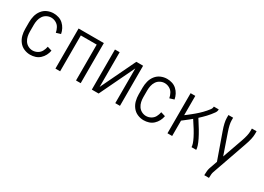

<svg xmlns="http://www.w3.org/2000/svg" viewBox="-12 -1266 3024 2198"><g transform="rotate(30 1500.0 -166.5)"><path d="M251 8Q209 8 169.5 -9Q130 -26 103.5 -60.5Q77 -95 66.5 -136.5Q56 -178 56 -220V-310Q56 -352 66.5 -393.5Q77 -435 103.5 -469.5Q130 -504 169.5 -521Q209 -538 251 -538Q286 -538 319 -527.5Q352 -517 377.5 -493.5Q403 -470 419 -439.5Q435 -409 441 -375L382 -357Q376 -390 360 -419.5Q344 -449 314 -465.5Q284 -482 251 -482Q221 -482 193 -467.5Q165 -453 148 -427Q131 -401 124.5 -371Q118 -341 118 -310V-220Q118 -189 124.5 -159Q131 -129 148 -103Q165 -77 193 -62.5Q221 -48 251 -48Q284 -48 314 -64.5Q344 -81 360 -110.5Q376 -140 382 -173L441 -155Q435 -121 419 -90.5Q403 -60 377.5 -36.5Q352 -13 319 -2.5Q286 8 251 8Z M583 0V-530H917V0H855V-474H645V0Z M1064 0V-530H1126V-71L1346 -530H1436V0H1374V-459L1154 0H1092Z M1751 8Q1709 8 1669.5 -9Q1630 -26 1603.5 -60.5Q1577 -95 1566.5 -136.5Q1556 -178 1556 -220V-310Q1556 -352 1566.5 -393.5Q1577 -435 1603.5 -469.5Q1630 -504 1669.5 -521Q1709 -538 1751 -538Q1786 -538 1819 -527.5Q1852 -517 1877.5 -493.5Q1903 -470 1919 -439.5Q1935 -409 1941 -375L1882 -357Q1876 -390 1860 -419.5Q1844 -449 1814 -465.5Q1784 -482 1751 -482Q1721 -482 1693 -467.5Q1665 -453 1648 -427Q1631 -401 1624.5 -371Q1618 -341 1618 -310V-220Q1618 -189 1624.5 -159Q1631 -129 1648 -103Q1665 -77 1693 -62.5Q1721 -48 1751 -48Q1784 -48 1814 -64.5Q1844 -81 1860 -110.5Q1876 -140 1882 -173L1941 -155Q1935 -121 1919 -90.5Q1903 -60 1877.5 -36.5Q1852 -13 1819 -2.5Q1786 8 1751 8Z M2064 0V-530H2126V-275Q2142 -286 2157 -298Q2175 -312 2193 -326.5Q2211 -341 2228.5 -355.5Q2246 -370 2262.5 -385.5Q2279 -401 2295.5 -417.5Q2312 -434 2326.5 -451Q2341 -468 2356 -487.5Q2371 -507 2371 -530H2436Q2436 -504 2420.5 -482Q2405 -460 2388.5 -440Q2372 -420 2354.5 -401Q2337 -382 2318 -364Q2300 -347 2282 -330Q2444 -84 2444 0H2382Q2382 -75 2236 -290Q2219 -276 2202 -262Q2182 -246 2161 -230Q2144 -216 2126 -203V0Z M2669 205V198Q2669 140 2681 105L2718 0L2599 -336Q2564 -433 2564 -493V-530H2626V-493Q2626 -444 2657 -355L2749 -89L2843 -355Q2874 -443 2874 -493V-530H2936V-493Q2936 -434 2901 -336L2740 124Q2731 148 2731 198V205Z"/></g></svg>

Font: Iosevka SS01 Light
Style: Regular
Weight: 300
Monospace: yes
Designer: Belleve Invis
Foundry: Belleve Invis
Version: 2.3.3; ttfautohint (v1.8.3)